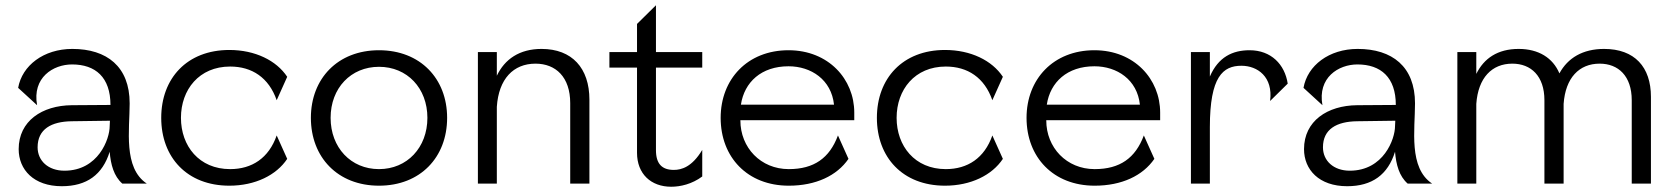

<svg xmlns="http://www.w3.org/2000/svg" viewBox="-20 -698 6357 730"><path d="M254 -453C343 -453 400 -404 400 -299L253 -298C140 -297 51 -238 51 -131C51 -53 108 10 215 10C310 10 370 -34 397 -121C401 -72 413 -28 445 0H538C448 -60 473 -205 473 -305C473 -445 386 -512 255 -512C146 -512 64 -449 49 -364L121 -298C102 -403 182 -453 254 -453ZM123 -138C123 -207 175 -236 253 -237L398 -239L397 -218C397 -170 354 -49 225 -49C163 -49 123 -87 123 -138Z M668 -250C668 -357 737 -445 855 -445C938 -445 1002 -403 1032 -317L1072 -406C1031 -468 950 -508 852 -508C691 -508 593 -400 593 -250C593 -100 691 8 852 8C950 8 1031 -32 1072 -94L1032 -183C1002 -97 938 -55 855 -55C737 -55 668 -143 668 -250Z M1421 8C1578 8 1680 -100 1680 -250C1680 -399 1578 -507 1421 -507C1264 -507 1162 -399 1162 -250C1162 -100 1264 8 1421 8ZM1421 -55C1314 -55 1237 -137 1237 -250C1237 -363 1314 -444 1421 -444C1528 -444 1605 -363 1605 -250C1605 -137 1528 -55 1421 -55Z M2016 -456C2093 -456 2148 -405 2148 -306V0H2221V-319C2221 -439 2155 -512 2039 -512C1955 -512 1899 -473 1869 -410V-500H1797V0H1869V-292C1876 -398 1932 -456 2016 -456Z M2650 -27V-128C2611 -63 2571 -52 2542 -52C2497 -52 2474 -75 2474 -127V-441H2650V-500H2474V-678L2402 -607V-500H2297V-441H2402V-117C2402 -37 2455 12 2532 12C2567 12 2611 2 2650 -27Z M2720 -250C2720 -100 2822 8 2979 8C3082 8 3162 -30 3206 -94L3166 -183C3134 -97 3075 -55 2979 -55C2872 -55 2795 -137 2795 -240V-241H3228V-270C3228 -397 3130 -507 2978 -507C2822 -507 2720 -397 2720 -250ZM2797 -300C2810 -386 2875 -446 2978 -446C3064 -446 3141 -395 3151 -300Z M3389 -250C3389 -357 3458 -445 3576 -445C3659 -445 3723 -403 3753 -317L3793 -406C3752 -468 3671 -508 3573 -508C3412 -508 3314 -400 3314 -250C3314 -100 3412 8 3573 8C3671 8 3752 -32 3793 -94L3753 -183C3723 -97 3659 -55 3576 -55C3458 -55 3389 -143 3389 -250Z M3883 -250C3883 -100 3985 8 4142 8C4245 8 4325 -30 4369 -94L4329 -183C4297 -97 4238 -55 4142 -55C4035 -55 3958 -137 3958 -240V-241H4391V-270C4391 -397 4293 -507 4141 -507C3985 -507 3883 -397 3883 -250ZM3960 -300C3973 -386 4038 -446 4141 -446C4227 -446 4304 -395 4314 -300Z M4508 0H4580V-215C4580 -407 4630 -448 4700 -448C4761 -448 4821 -406 4809 -314L4876 -380C4865 -453 4813 -507 4731 -507C4666 -507 4612 -481 4580 -407V-500H4508Z M5141 -453C5230 -453 5287 -404 5287 -299L5140 -298C5027 -297 4938 -238 4938 -131C4938 -53 4995 10 5102 10C5197 10 5257 -34 5284 -121C5288 -72 5300 -28 5332 0H5425C5335 -60 5360 -205 5360 -305C5360 -445 5273 -512 5142 -512C5033 -512 4951 -449 4936 -364L5008 -298C4989 -403 5069 -453 5141 -453ZM5010 -138C5010 -207 5062 -236 5140 -237L5285 -239L5284 -218C5284 -170 5241 -49 5112 -49C5050 -49 5010 -87 5010 -138Z M5730 -456C5801 -456 5852 -409 5852 -317V0H5925V-303C5932 -402 5984 -456 6062 -456C6133 -456 6184 -409 6184 -317V0H6257V-330C6257 -443 6195 -512 6079 -512C5998 -512 5941 -478 5909 -419C5884 -478 5830 -512 5754 -512C5674 -512 5622 -476 5593 -417V-500H5521V0H5593V-303C5600 -402 5652 -456 5730 -456Z"/></svg>

Font: Absans
Style: Regular
Weight: 400
Designer: Valerio Monopoli
Version: Version 1.200;Glyphs 3.2 (3217)